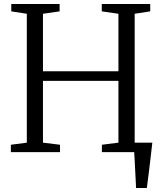

<svg xmlns="http://www.w3.org/2000/svg" viewBox="-20 -763 810 963"><path d="M662.5 180Q661.5 157 660.2 133.5Q659 110 657.8 87Q656.5 64 655.5 41.8Q654.5 19.5 653 -0.5L608 -47.5H744Q741.5 -25 738.8 -2.2Q736 20.5 733.5 43.5Q731 66.5 728 89.5Q725 112.5 722.2 135.2Q719.5 158 716.5 180ZM114.5 -47.5V-694L36.5 -706V-743H279V-706L195.5 -694V-405.5H574V-694L490.5 -706V-743H733.5V-706L655.5 -694V-47.5L735.5 -37V0H491V-37L574 -47.5V-357.5H195.5V-47.5L281 -37V0H34.5V-37Z"/></svg>

Font: Merriweather 48pt Light
Style: Regular
Weight: 300
Version: Version 2.100